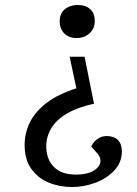

<svg xmlns="http://www.w3.org/2000/svg" viewBox="-20 -541 551 772"><path d="M358 -124Q293 -110 250 -85Q207 -60 186.5 -26Q166 8 166 47Q166 99 196.5 130Q227 161 285 161Q328 161 353 147.5Q378 134 383 113.5Q388 93 368 72L347 48Q355 30 371.5 18Q388 6 409 6Q438 6 454 22Q470 38 470 67Q470 112 439.5 144.5Q409 177 363 194Q317 211 270 211Q219 211 175.5 193Q132 175 105.5 137.5Q79 100 79 42Q79 -7 101 -50.5Q123 -94 169 -128.5Q215 -163 287 -186L260 -313H320ZM361 -457Q361 -426 340 -407Q319 -388 288 -388Q257 -388 238.5 -406.5Q220 -425 220 -456Q220 -477 229.5 -491.5Q239 -506 256 -513.5Q273 -521 293 -521Q324 -521 342.5 -504.5Q361 -488 361 -457Z"/></svg>

Font: Literata 18pt
Style: Italic
Weight: 400
Italic angle: -2°
Designer: Latin by Veronika Burian and Jose Scaglione. Greek by Irene Vlachou. Cyrillic by Vera Evstafieva
Foundry: TypeTogether
Version: Version 3.103;gftools[0.9.29]